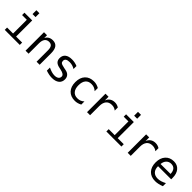

<svg xmlns="http://www.w3.org/2000/svg" viewBox="330 -1979 3340 3340"><g transform="rotate(45 2000.0 -309.5)"><path d="M95.7 -454.1H286.1V-57.6H434.6V0H64.5V-57.6H211.9V-395.5H95.7ZM211.9 -630.9H286.1V-536.1H211.9Z M922.9 -281.2V0H847.7V-281.2Q847.7 -341.8 826.2 -370.6Q804.7 -399.4 758.8 -399.4Q707 -399.4 678.7 -362.8Q650.4 -326.2 650.4 -255.9V0H576.2V-454.1H650.4V-385.7Q670.9 -424.8 704.6 -444.8Q738.3 -464.8 785.2 -464.8Q854.5 -464.8 888.7 -419.4Q922.9 -374 922.9 -281.2Z M1391.6 -437.5V-364.3Q1360.4 -383.8 1328.1 -393.1Q1295.9 -402.3 1261.7 -402.3Q1210.9 -402.3 1186 -385.7Q1161.1 -369.1 1161.1 -335.9Q1161.1 -305.7 1179.7 -290.5Q1198.2 -275.4 1272.5 -260.7L1302.7 -254.9Q1358.4 -245.1 1386.7 -213.4Q1415 -181.6 1415 -130.9Q1415 -64.5 1367.7 -26.4Q1320.3 11.7 1234.4 11.7Q1200.2 11.7 1163.6 4.9Q1127 -2 1084 -16.6V-92.8Q1126 -72.3 1164.1 -61Q1202.1 -49.8 1236.3 -49.8Q1286.1 -49.8 1313 -70.3Q1339.8 -90.8 1339.8 -126Q1339.8 -178.7 1240.2 -198.2L1237.3 -199.2L1210 -205.1Q1144.5 -216.8 1115.2 -247.1Q1085.9 -277.3 1085.9 -328.1Q1085.9 -393.6 1129.9 -429.2Q1173.8 -464.8 1255.9 -464.8Q1292 -464.8 1325.7 -458Q1359.4 -451.2 1391.6 -437.5Z M1924.8 -22.5Q1894.5 -5.9 1862.8 2.9Q1831.1 11.7 1797.9 11.7Q1693.4 11.7 1633.8 -51.3Q1574.2 -114.3 1574.2 -226.6Q1574.2 -337.9 1633.8 -401.4Q1693.4 -464.8 1797.9 -464.8Q1831.1 -464.8 1862.3 -456.1Q1893.6 -447.3 1924.8 -429.7V-351.6Q1895.5 -377.9 1865.7 -389.6Q1835.9 -401.4 1797.9 -401.4Q1727.5 -401.4 1689.9 -356Q1652.3 -310.5 1652.3 -226.6Q1652.3 -142.6 1690.4 -96.7Q1728.5 -50.8 1797.9 -50.8Q1836.9 -50.8 1867.7 -63Q1898.4 -75.2 1924.8 -100.6Z M2410.2 -360.4Q2386.7 -378.9 2361.8 -387.2Q2336.9 -395.5 2306.6 -395.5Q2237.3 -395.5 2200.7 -351.6Q2164.1 -307.6 2164.1 -225.6V0H2088.9V-454.1H2164.1V-364.3Q2182.6 -413.1 2221.2 -439Q2259.8 -464.8 2312.5 -464.8Q2340.8 -464.8 2364.3 -457.5Q2387.7 -450.2 2410.2 -436.5Z M2595.7 -454.1H2786.1V-57.6H2934.6V0H2564.5V-57.6H2711.9V-395.5H2595.7ZM2711.9 -630.9H2786.1V-536.1H2711.9Z M3410.2 -360.4Q3386.7 -378.9 3361.8 -387.2Q3336.9 -395.5 3306.6 -395.5Q3237.3 -395.5 3200.7 -351.6Q3164.1 -307.6 3164.1 -225.6V0H3088.9V-454.1H3164.1V-364.3Q3182.6 -413.1 3221.2 -439Q3259.8 -464.8 3312.5 -464.8Q3340.8 -464.8 3364.3 -457.5Q3387.7 -450.2 3410.2 -436.5Z M3950.2 -245.1V-209H3627V-207Q3627 -131.8 3666 -91.3Q3705.1 -50.8 3775.4 -50.8Q3811.5 -50.8 3850.1 -62.5Q3888.7 -74.2 3932.6 -97.7V-22.5Q3890.6 -5.9 3851.1 2.9Q3811.5 11.7 3774.4 11.7Q3668.9 11.7 3609.4 -51.8Q3549.8 -115.2 3549.8 -226.6Q3549.8 -335 3607.9 -399.9Q3666 -464.8 3763.7 -464.8Q3850.6 -464.8 3900.4 -405.8Q3950.2 -346.7 3950.2 -245.1ZM3876 -267.6Q3874 -333 3844.7 -367.2Q3815.4 -401.4 3759.8 -401.4Q3707 -401.4 3671.9 -365.7Q3636.7 -330.1 3630.9 -266.6Z"/></g></svg>

Font: BabelStone Pseudographica Colour
Style: Regular
Weight: 400
Designer: Andrew West
Foundry: BabelStone
Version: Version 16.0.0